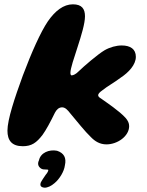

<svg xmlns="http://www.w3.org/2000/svg" viewBox="-20 -653 679 889"><path d="M85.5 24C126.5 24 149 8 177 -28.5C193.5 -51.5 211.5 -84.5 234.5 -131.5C242 -145.5 252.5 -156 267.5 -156C282 -156 293 -144 305 -128.5C338 -89.5 372.5 -45 401 -18C420 1.5 442.5 15.5 473 15.5C524 15.5 578 -22.5 578 -69C578 -83 572 -95 561.5 -107C533.5 -138.5 474 -178 447.5 -197C439.5 -201.5 434.5 -206.5 434.5 -212C434.5 -218 440 -225 453.5 -234.5C477.5 -254 506.5 -269 539 -293.5C575.5 -317.5 609 -353 609 -390C609 -425.5 584 -442.5 543.5 -442.5C518.5 -442.5 489 -434.5 464.5 -420.5C433 -402 367.5 -345.5 344.5 -323C332 -310 319.5 -304 311.5 -304C308.5 -304 306 -308 306 -315.5C306 -356.5 373.5 -511 373.5 -577.5C373.5 -612 359 -633 317.5 -633C274 -633 235.5 -603 201.5 -554C168 -504.5 126.5 -411.5 86 -304C47.5 -198.5 14.5 -99.5 14.5 -48C14.5 -3.5 34 24 85.5 24ZM185.5 216C200 216.5 217 208.5 232.5 195C255 176.5 277 141.5 280.5 112.5C288.5 77.5 276 55.5 244 45C207.5 38 168 54 160.5 89C152 106.5 158 119 169.5 127C175.5 131.5 184 132 193.5 132C199 132 202.5 132 203.5 134C204.5 138 199 148 191.5 156.5C184 168 172.5 183.5 168 194C165 205.5 168 214 185.5 216Z"/></svg>

Font: Gluten
Style: Bold Italic
Weight: 700
Italic angle: -13°
Designer: Tyler Finck
Foundry: Etcetera Type Company
Version: Version 0.920